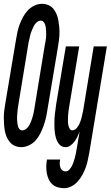

<svg xmlns="http://www.w3.org/2000/svg" viewBox="-42 -763 580 1006"><path d="M70 8Q52 8 36.5 1.5Q21 -5 10 -18Q-1 -31 -7.5 -46.5Q-14 -62 -17 -79.5Q-20 -97 -21 -114.5Q-22 -132 -22 -149.5Q-22 -167 -19.5 -185.5Q-17 -204 -14 -222L42 -556Q45 -576 49.5 -596Q54 -616 61 -635Q68 -654 78.5 -673.5Q89 -693 103.5 -708.5Q118 -724 138 -733.5Q158 -743 177 -743Q195 -743 211 -736.5Q227 -730 237.5 -717Q248 -704 254.5 -688.5Q261 -673 264 -655.5Q267 -638 268.5 -620.5Q270 -603 269.5 -585.5Q269 -568 266.5 -549.5Q264 -531 261 -513L205 -179Q202 -159 197 -139Q192 -119 185 -100Q178 -81 168 -61.5Q158 -42 144 -26.5Q130 -11 109.5 -1.5Q89 8 70 8ZM75 -80Q83 -80 90.5 -84.5Q98 -89 104 -96.5Q110 -104 114 -112Q118 -120 121 -127.5Q124 -135 126.5 -143.5Q129 -152 131.5 -160Q134 -168 135 -176.5Q136 -185 138 -193L193 -528Q195 -537 196.5 -546Q198 -555 199 -564Q200 -573 200 -582Q200 -591 199.5 -599.5Q199 -608 198 -617Q197 -626 194.5 -634Q192 -642 186 -648.5Q180 -655 172 -655Q164 -655 156.5 -650.5Q149 -646 143 -638.5Q137 -631 133.5 -623Q130 -615 126.5 -607.5Q123 -600 120 -591.5Q117 -583 115.5 -575Q114 -567 112 -558.5Q110 -550 108 -542L53 -207Q51 -198 50.5 -189Q50 -180 49 -171Q48 -162 47.5 -153Q47 -144 47.5 -135.5Q48 -127 49 -118Q50 -109 52 -101Q54 -93 60 -86.5Q66 -80 75 -80ZM293 223Q276 223 259.5 218Q243 213 231 201.5Q219 190 212.5 175Q206 160 203 143Q200 126 200.5 108.5Q201 91 204 73H273Q271 84 271 94Q271 104 274 113.5Q277 123 284.5 129Q292 135 302 135Q313 135 321.5 125.5Q330 116 335 106Q340 96 343.5 85.5Q347 75 350 64.5Q353 54 355 43.5Q357 33 359 22L375 -73Q370 -60 363.5 -46.5Q357 -33 348.5 -21.5Q340 -10 327.5 -1Q315 8 302 8Q289 8 278.5 1.5Q268 -5 261.5 -16Q255 -27 251.5 -39Q248 -51 246 -63.5Q244 -76 243.5 -89Q243 -102 243 -115.5Q243 -129 243.5 -142Q244 -155 246 -168.5Q248 -182 249.5 -195Q251 -208 253 -221L303 -520H373L321 -207Q319 -198 318 -189.5Q317 -181 316 -172Q315 -163 314.5 -154.5Q314 -146 314 -137Q314 -128 314.5 -119.5Q315 -111 317 -103Q319 -95 324 -87.5Q329 -80 337 -80Q344 -80 351 -84.5Q358 -89 362.5 -95Q367 -101 371 -108Q375 -115 377.5 -122Q380 -129 382.5 -136.5Q385 -144 386.5 -151Q388 -158 389.5 -165.5Q391 -173 393 -180L449 -520H518L426 36Q422 56 418 76Q414 96 407 115Q400 134 390 152.5Q380 171 365.5 187.5Q351 204 332 213.5Q313 223 293 223Z"/></svg>

Font: Iosevka Semibold
Style: Italic
Weight: 600
Italic angle: -9°
Monospace: yes
Designer: Belleve Invis
Foundry: Belleve Invis
Version: Version 32.5.0; ttfautohint (v1.8.4)